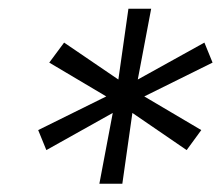

<svg xmlns="http://www.w3.org/2000/svg" viewBox="-20 -748 517 449"><path d="M212.4 -318.4 243.7 -483.9 88.4 -397 69.3 -443.8 228.5 -522.5 95.2 -601.6 129.9 -648.4 256.8 -562 280.3 -727.5H333.5L302.2 -562L458 -648.4L477.1 -601.6L317.4 -522.5L450.7 -443.8L416.5 -397L289.6 -483.9L266.1 -318.4Z"/></svg>

Font: Inter Display Light
Style: Italic
Weight: 300
Italic angle: -9.39999°
Designer: Rasmus Andersson
Foundry: rsms
Version: Version 4.000;git-a52131595